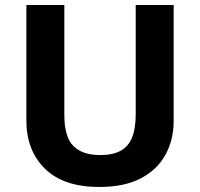

<svg xmlns="http://www.w3.org/2000/svg" viewBox="-20 -800 796 764"><path d="M671 -318Q671 -244 638.5 -184.5Q606 -125 540.5 -90.5Q475 -56 375 -56Q233 -56 159 -128.5Q85 -201 85 -320V-780H236V-343Q236 -255 272 -219Q308 -183 379 -183Q429 -183 460 -200Q491 -217 505.5 -253Q520 -289 520 -344V-780H671Z"/></svg>

Font: Noto Sans Malayalam UI
Style: Regular
Weight: 400
Designer: Jelle Bosma - Monotype Design Team
Foundry: Monotype Imaging Inc.
Version: Version 2.104